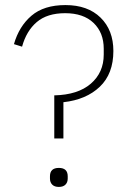

<svg xmlns="http://www.w3.org/2000/svg" viewBox="-20 -730 502 757"><path d="M194 -184V-354Q287 -356 338 -400Q389 -444 389 -515V-538Q389 -601 349 -639.5Q309 -678 237 -678Q166 -678 125 -643Q84 -608 67 -546L35 -556Q55 -626 104 -668Q153 -710 238 -710Q326 -710 376.5 -660.5Q427 -611 427 -529Q427 -439 373.5 -388Q320 -337 230 -327V-184ZM212 7Q195 7 186 -2Q177 -11 177 -26V-35Q177 -68 212 -68Q247 -68 247 -35V-26Q247 -11 238 -2Q229 7 212 7Z"/></svg>

Font: IBM Plex Sans Hebrew ExtLt
Style: Regular
Weight: 200
Designer: Mike Abbink, Paul van der Laan, Pieter van Rosmalen, Yanek Iontef
Foundry: Bold Monday
Version: Version 1.3